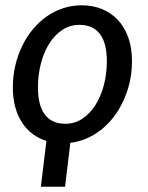

<svg xmlns="http://www.w3.org/2000/svg" viewBox="-20 -535 560 726"><path d="M134.5 171 155.5 -2Q126.5 -11 103 -28.8Q79.5 -46.5 63 -72Q46.5 -97.5 37.5 -130.8Q28.5 -164 28.5 -204Q28.5 -247 37.8 -286.8Q47 -326.5 63.8 -361Q80.5 -395.5 104 -424Q127.5 -452.5 156.5 -472.8Q185.5 -493 219 -504Q252.5 -515 289 -515Q330.5 -515 365.5 -500.8Q400.5 -486.5 425.8 -459.5Q451 -432.5 465 -393.5Q479 -354.5 479 -304.5Q479 -244.5 461.2 -191Q443.5 -137.5 412.2 -95.8Q381 -54 338.2 -27.5Q295.5 -1 246 5L226 171ZM227 -67Q263 -67 292 -86.5Q321 -106 341.5 -138.8Q362 -171.5 373 -214.2Q384 -257 384 -303.5Q384 -372.5 357.5 -406.8Q331 -441 280.5 -441Q244.5 -441 215.5 -421.8Q186.5 -402.5 166 -369.8Q145.5 -337 134.5 -294.2Q123.5 -251.5 123.5 -204.5Q123.5 -136 149.8 -101.5Q176 -67 227 -67Z"/></svg>

Font: Lato Medium
Style: Italic
Weight: 500
Italic angle: -7°
Designer: Lukasz Dziedzic
Foundry: tyPoland Lukasz Dziedzic
Version: Version 2.006; 2014-01-15